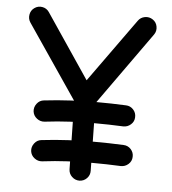

<svg xmlns="http://www.w3.org/2000/svg" viewBox="-52 -737 743 831"><g transform="rotate(5 319.0 -321.5)"><path d="M104.5 -63.5Q102.5 -82 114.3 -97.4Q126 -112.8 144.5 -114.7Q203.6 -121.6 260.3 -124.5Q316.9 -127.4 373.5 -127.4Q437 -127.4 500.5 -124.5Q519.5 -124 532.5 -109.9Q545.4 -95.7 544.4 -76.7Q543.9 -57.6 529.5 -44.9Q515.1 -32.2 496.1 -32.7Q434.1 -35.6 373.5 -35.6Q318.8 -35.6 265.1 -33Q211.4 -30.3 155.8 -23.4Q137.2 -21.5 122.1 -33.2Q106.9 -44.9 104.5 -63.5ZM100.1 -235.4Q98.1 -253.9 109.9 -269.3Q121.6 -284.7 140.1 -286.6Q199.2 -293.5 255.9 -296.4Q312.5 -299.3 369.1 -299.3Q432.6 -299.3 496.1 -296.4Q515.1 -295.9 528.1 -281.7Q541 -267.6 540 -248.5Q539.6 -229.5 525.1 -216.8Q510.7 -204.1 491.7 -204.6Q429.7 -207.5 369.1 -207.5Q314.5 -207.5 260.7 -204.8Q207 -202.1 151.4 -195.3Q132.8 -193.4 117.7 -205.1Q102.5 -216.8 100.1 -235.4ZM323.7 45.9Q304.7 45.9 291 32.7Q277.3 19.5 276.9 0.5L271.5 -295.4L53.2 -616.7Q42.5 -632.3 45.7 -651.1Q48.8 -669.9 64 -680.7Q79.6 -691.9 98.4 -688.7Q117.2 -685.5 127.9 -669.9L316.9 -389.6L514.6 -665Q525.4 -680.7 544.4 -684.1Q563.5 -687.5 579.1 -676.8Q594.7 -666.5 598.1 -647.5Q601.6 -628.4 590.8 -612.8L363.8 -294.4L368.7 -1Q369.1 18.1 356 31.7Q342.8 45.4 323.7 45.9Z"/></g></svg>

Font: Mikhak-DS1-FD Medium
Style: Regular
Weight: 500
Designer: Amin Abedi
Version: Version 3.2